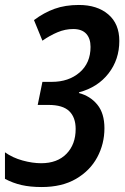

<svg xmlns="http://www.w3.org/2000/svg" viewBox="-25 -744 503 774"><path d="M143 10Q97 10 62 2Q27 -6 -5 -23V-130Q26 -108 66 -97Q106 -86 141 -86Q206 -86 243 -124Q280 -162 280 -224Q280 -271 254 -296Q228 -321 171 -321H127L146 -414H184Q252 -414 296 -452Q340 -490 340 -555Q340 -589 322.5 -608Q305 -627 270 -627Q238 -627 207 -614Q176 -601 146 -580L112 -663Q152 -693 195 -708.5Q238 -724 293 -724Q367 -724 411.5 -686Q456 -648 456 -579Q456 -504 412.5 -448Q369 -392 294 -372L293 -369Q339 -357 367.5 -322Q396 -287 396 -227Q396 -164 367 -110Q338 -56 281.5 -23Q225 10 143 10Z"/></svg>

Font: Noto Sans Condensed SemiBold
Style: Italic
Weight: 600
Width: 3
Italic angle: -12°
Designer: Monotype Design Team
Foundry: Monotype Imaging Inc.
Version: Version 2.013; ttfautohint (v1.8.4.7-5d5b)